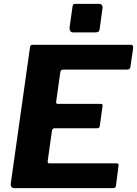

<svg xmlns="http://www.w3.org/2000/svg" viewBox="-20 -974 710 994"><path d="M135.1 -727.3Q136.8 -736.9 139.4 -739.4Q142 -742 149.8 -742H657.3Q672.9 -742 668.7 -720.5L655.7 -630.9Q654.7 -621.2 650.6 -617.4Q646.5 -613.6 635.1 -613.6H308.4Q300.5 -613.6 297.1 -610.7Q293.7 -607.8 292 -598.5L270.9 -448.7Q269.9 -440.8 272.1 -438.5Q274.3 -436.3 280.5 -436.3H499.1Q508.1 -436.3 510.1 -432.9Q512.2 -429.5 510.5 -421.9L496.5 -321.4Q495.5 -310.1 482.5 -310.1H262.2Q251.1 -310.1 248.7 -295.8L226.9 -139.9Q225.9 -128.4 233.6 -128.4H581Q590.3 -128.4 592.6 -125.1Q595 -121.8 593.3 -112.5L580.3 -13.1Q579.3 -5.6 576.2 -2.8Q573 0 562.6 0H55.6Q32.8 0 36 -25.3L135.1 -727.3ZM510.6 -931.6 496.3 -825.7Q494.6 -813 489.1 -809.5Q483.5 -806.1 469.1 -806.1H360.8Q348.1 -806.1 343.7 -813.6Q339.2 -821.1 340.2 -832.1L355.4 -939.3Q357.1 -948.9 359.7 -951.4Q362.3 -954 370.1 -954H495.5Q502.6 -954 507.6 -947.2Q512.6 -940.4 510.6 -931.6Z"/></svg>

Font: Libre Franklin Thin
Style: Italic
Weight: 100
Italic angle: -8°
Designer: Pablo Impallari, Rodrigo Fuenzalida, Nhung Nguyen
Foundry: Impallari Type
Version: Version 3.000